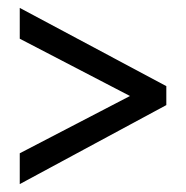

<svg xmlns="http://www.w3.org/2000/svg" viewBox="-20 -598 470 486"><path d="M30 -210V-132L401 -332V-380L30 -578V-500L309 -355Z"/></svg>

Font: Noto Sans Ethiopic ExtCond
Style: Regular
Weight: 400
Width: 2
Designer: Monotype Design Team
Foundry: Monotype Imaging Inc.
Version: Version 2.102